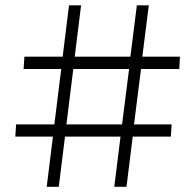

<svg xmlns="http://www.w3.org/2000/svg" viewBox="-20 -720 754 740"><path d="M467.5 0H420.5L444.5 -193.5H230.5L206.5 0H160L184 -193.5H39L42 -240.5H189.5L216 -454H71L74 -501.5H221.5L246 -699.5H292.5L268 -501.5H482.5L507.5 -699.5H553.5L528.5 -501.5H673.5L671 -454H523.5L496.5 -240.5H641.5L638.5 -193.5H491.5ZM450.5 -240.5 477.5 -454H262.5L236 -240.5Z"/></svg>

Font: Argentum Novus Light
Style: Regular
Weight: 300
Designer: Julieta Ulanovsky (font) & Cristiano Sobral (main changes)
Foundry: Julieta Ulanovsky (font) & Cristiano Sobral (main changes)
Version: Version 3.00;November 27, 2020;FontCreator 13.0.0.2655 64-bi